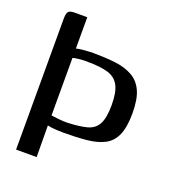

<svg xmlns="http://www.w3.org/2000/svg" viewBox="-116 -593 710 790"><g transform="rotate(20 239.0 -198.0)"><path d="M43 108V-464Q43 -489 50 -496.5Q57 -504 76 -504H132V-367Q144 -370 159 -371.5Q174 -373 186.5 -373.5Q199 -374 205 -374Q259 -374 302 -369Q345 -364 377 -346.5Q409 -329 425.5 -293.5Q442 -258 442 -196Q442 -135 426.5 -100Q411 -65 380 -49Q349 -33 304 -28.5Q259 -24 202 -24Q192 -24 171 -25Q150 -26 132 -30L133 108ZM350 -198Q350 -255 334.5 -283.5Q319 -312 286 -322Q253 -332 199 -332Q181 -333 162 -331Q143 -329 132 -326V-74Q147 -72 165 -70Q183 -68 202 -68Q255 -70 287.5 -78.5Q320 -87 335 -114.5Q350 -142 350 -198Z"/></g></svg>

Font: Genos Thin Medium
Style: Regular
Weight: 500
Version: Version 1.010